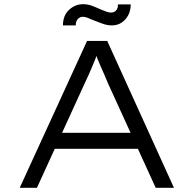

<svg xmlns="http://www.w3.org/2000/svg" viewBox="-20 -895 923 915"><path d="M74 0 395 -700H491L809 0H722L495 -497Q484 -524 475 -544.5Q466 -565 458.5 -581.5Q451 -598 444 -616.5Q437 -635 430 -660L451 -661Q442 -633 434 -613Q426 -593 418.5 -575.5Q411 -558 402.5 -538.5Q394 -519 381 -492L156 0ZM208 -186 239 -262H640L659 -186ZM513 -774Q491 -774 469 -782Q447 -790 424 -799Q410 -805 398 -810Q386 -815 375 -815Q361 -815 351 -804.5Q341 -794 341 -774H280Q280 -821 309 -848Q338 -875 376 -875Q398 -875 418 -867.5Q438 -860 460 -850Q472 -845 485.5 -840Q499 -835 509 -835Q523 -835 533 -845Q543 -855 542 -874H603Q603 -846 591.5 -823.5Q580 -801 560 -787.5Q540 -774 513 -774Z"/></svg>

Font: Lexend Peta Light
Style: Regular
Weight: 300
Version: Version 1.007